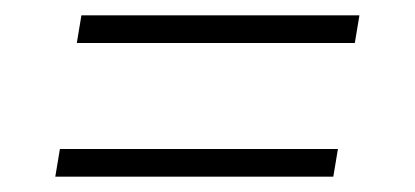

<svg xmlns="http://www.w3.org/2000/svg" viewBox="-20 -465 540 250"><path d="M442 -409H80L86 -445H448ZM52 -235 58 -271H420L414 -235Z"/></svg>

Font: Iosevka Term Curly XLt Obl
Style: Regular
Weight: 200
Italic angle: -9°
Designer: Belleve Invis
Foundry: Belleve Invis
Version: Version 32.3.0